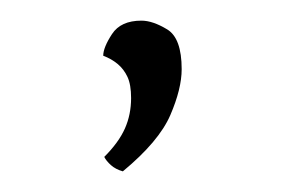

<svg xmlns="http://www.w3.org/2000/svg" viewBox="-20 -76 276 186"><path d="M99 90Q92 88 87.5 84Q83 80 81 76Q95 62 101 48.5Q107 35 107 19Q107 6 103.5 -1.5Q100 -9 94 -14Q88 -19 80 -22Q80 -30 88.5 -43Q97 -56 117 -56Q128 -56 142 -47.5Q156 -39 156 -9Q156 10 145 35.5Q134 61 99 90Z"/></svg>

Font: Arima Thin Thin
Style: Regular
Weight: 250
Version: Version 1.100